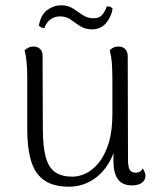

<svg xmlns="http://www.w3.org/2000/svg" viewBox="-20 -693 600 726"><path d="M429 -517Q444 -517 453.5 -507.5Q463 -498 463 -480L464 -90Q464 -62 470.5 -51Q477 -40 493 -40Q498 -40 506 -42.5Q514 -45 519 -56Q530 -42 530 -28Q530 -12 516.5 -2Q503 8 479 8Q443 8 426 -15Q409 -38 409 -84V-169L423 -183Q418 -122 392.5 -78.5Q367 -35 327.5 -11Q288 13 239 13Q160 13 122 -35Q84 -83 83 -201V-404Q83 -432 80.5 -458.5Q78 -485 73 -503Q79 -508 87 -512.5Q95 -517 107 -517Q122 -517 131.5 -508Q141 -499 141 -482L142 -207Q142 -139 153 -99Q164 -59 188.5 -42Q213 -25 254 -25Q278 -25 304 -37Q330 -49 353 -77Q376 -105 390.5 -150.5Q405 -196 405 -264Q405 -329 405 -370Q405 -411 404 -436Q403 -461 400.5 -476Q398 -491 395 -503Q399 -508 407.5 -512.5Q416 -517 429 -517ZM406 -660Q400 -627 380 -604.5Q360 -582 328 -582Q302 -582 283.5 -594Q265 -606 248 -618.5Q231 -631 207 -631Q186 -631 170 -619Q154 -607 148 -587Q143 -586 137 -589Q131 -592 127 -596Q134 -637 158.5 -655Q183 -673 211 -673Q238 -673 256.5 -660.5Q275 -648 293 -636Q311 -624 334 -624Q356 -624 366.5 -637Q377 -650 384 -669Q392 -669 397 -667Q402 -665 406 -660Z"/></svg>

Font: Arima Light
Style: Regular
Weight: 300
Designer: Joana Correia and Natanael Gama
Foundry: NDISCOVER
Version: Version 1.101;gftools[0.9.23]